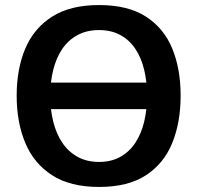

<svg xmlns="http://www.w3.org/2000/svg" viewBox="-20 -727 781 760"><path d="M372 13Q258 13 186 -33.5Q114 -80 80 -161.5Q46 -243 46 -348Q46 -454 80 -534.5Q114 -615 186 -661Q258 -707 372 -707Q487 -707 558 -661Q629 -615 662 -534.5Q695 -454 695 -348Q695 -243 662 -161.5Q629 -80 558 -33.5Q487 13 372 13ZM372 -86Q420 -86 456 -106Q492 -126 515.5 -161.5Q539 -197 550.5 -244.5Q562 -292 562 -348Q562 -404 550.5 -451.5Q539 -499 515.5 -534Q492 -569 456 -588.5Q420 -608 372 -608Q324 -608 287.5 -588.5Q251 -569 227 -534Q203 -499 191 -451.5Q179 -404 179 -348Q179 -292 191 -244.5Q203 -197 227 -161.5Q251 -126 287.5 -106Q324 -86 372 -86ZM163 -400H581V-295H163Z"/></svg>

Font: Syne
Style: Bold
Weight: 700
Designer: Lucas Descroix
Foundry: Bonjour Monde
Version: Version 2.200